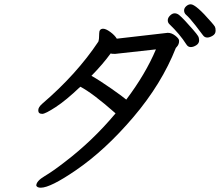

<svg xmlns="http://www.w3.org/2000/svg" viewBox="-20 -832 1040 894"><path d="M567.9 -368.2Q657.7 -487.3 706.1 -602.1L516.1 -581.1Q500 -581.1 495.1 -583Q459 -533.2 405.8 -479Q444.8 -457 498.8 -419.2Q552.7 -381.3 567.9 -368.2ZM169.9 42Q152.8 42 148.9 32.2Q148.9 11.2 188 -12Q227.1 -35.2 282.2 -78.1Q412.1 -177.2 518.1 -304.2Q410.2 -399.4 354 -428.2Q288.1 -365.2 239.5 -333.5Q190.9 -301.8 176.8 -301.8Q157.7 -301.8 158.2 -318.8Q158.2 -333 176.8 -349.1Q336.9 -486.3 438 -638.2Q441.9 -649.4 441.9 -676.8Q441.9 -697.8 460 -698.2Q473.1 -698.2 493.7 -683.1Q514.2 -668 523.9 -651.9L761.2 -679.2Q779.3 -679.2 796.6 -665.5Q814 -651.9 814 -642.1Q814 -625 803.2 -613.8L798.8 -608.9Q732.9 -441.9 601.6 -287.4Q470.2 -132.8 333 -39.1Q214.8 42 169.9 42ZM868.2 -612.8Q855 -612.8 847.2 -626Q817.4 -672.9 768.1 -720.2Q761.2 -727.1 761.2 -738Q761.2 -749 771.7 -759.5Q782.2 -770 793.2 -770Q804.2 -770 814.2 -762Q824.2 -753.9 842.5 -734.4Q860.8 -714.8 878.9 -693.8Q897 -672.9 902.1 -664.3Q907.2 -655.8 907.2 -644Q907.2 -629.9 893.8 -621.3Q880.4 -612.8 868.2 -612.8ZM944.8 -657.2Q932.6 -657.2 924.8 -668.2Q917 -679.2 889.9 -714.1Q862.8 -749 845.2 -764.2Q837.4 -772 837.2 -783Q836.9 -793.9 846.9 -803Q856.9 -812 868.2 -812Q892.1 -812 963.9 -729Q977.1 -713.9 980.5 -708Q983.9 -702.1 983.9 -689Q983.9 -673.8 970 -665.5Q956.1 -657.2 944.8 -657.2Z"/></svg>

Font: LXGW WenKai Screen R
Style: Regular
Weight: 400
Designer: Fontworks Inc.
Version: Version 1.235;May 31, 2022